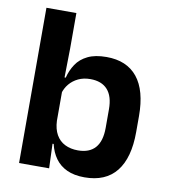

<svg xmlns="http://www.w3.org/2000/svg" viewBox="-77 -727 711 805"><g transform="rotate(10 278.0 -325.0)"><path d="M336 11.5Q292 11.5 261.2 -2.8Q230.5 -17 211.8 -43Q193 -69 185 -104H148.5L181.5 -202Q183 -167 196.5 -143Q210 -119 234 -107Q258 -95 289.5 -95Q338 -95 363 -123.2Q388 -151.5 388 -208V-287.5Q388 -342.5 363 -370.5Q338 -398.5 289.5 -398.5Q261 -398.5 238.5 -387.8Q216 -377 201 -359Q186 -341 179.5 -317.5L150.5 -386.5H186.5Q194.5 -418.5 212 -444.8Q229.5 -471 260.8 -486.2Q292 -501.5 340.5 -501.5Q427 -501.5 472 -445.8Q517 -390 517 -281V-213Q517 -103 471.5 -45.8Q426 11.5 336 11.5ZM56 0V-661H183.5V-510L181 -360.5L181.5 -345V-150.5L179.5 -120L184 0Z"/></g></svg>

Font: Anek Odia Medium SemiBold
Style: Regular
Weight: 600
Version: Version 1.003